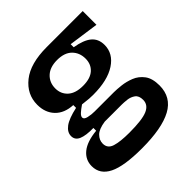

<svg xmlns="http://www.w3.org/2000/svg" viewBox="-192 -663 979 979"><g transform="rotate(-45 298.0 -173.5)"><path d="M274 181Q146 181 87.5 152Q29 123 29 64Q29 18 65 -11.5Q101 -41 173 -48V-68Q119 -67 91 -79Q63 -91 63 -119Q63 -147 91 -168Q119 -189 183 -203V-223Q122 -226 88 -261.5Q54 -297 54 -354Q54 -429 116 -478.5Q178 -528 297 -528H556V-429L393 -452V-430Q454 -420 483.5 -395.5Q513 -371 513 -327Q513 -265 454.5 -226.5Q396 -188 292 -188Q279 -188 264 -189Q249 -190 217 -194Q195 -179 182.5 -167.5Q170 -156 170 -146Q170 -133 192 -128Q214 -123 237 -123H376Q396 -123 427.5 -119.5Q459 -116 490.5 -103.5Q522 -91 543.5 -62.5Q565 -34 565 17Q565 102 492 141.5Q419 181 274 181ZM288 -257Q341 -257 368 -281.5Q395 -306 395 -346Q395 -389 367.5 -416.5Q340 -444 287 -444Q235 -444 206.5 -417Q178 -390 178 -348Q178 -308 206 -282.5Q234 -257 288 -257ZM286 79Q379 79 416.5 62.5Q454 46 454 10Q454 -20 436.5 -32.5Q419 -45 396.5 -47.5Q374 -50 360 -50H237Q189 -43 169.5 -23Q150 -3 150 22Q150 57 185.5 68Q221 79 286 79Z"/></g></svg>

Font: Bricolage Grotesque 12pt SemiBold
Style: Regular
Weight: 600
Designer: Mathieu Triay
Foundry: Atelier Triay
Version: Version 1.001; ttfautohint (v1.8.4.7-5d5b);gftools[0.9.33.de